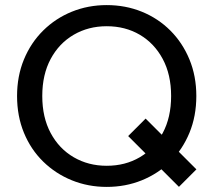

<svg xmlns="http://www.w3.org/2000/svg" viewBox="-20 -727 838 754"><path d="M399 7Q326 7 262 -19Q198 -45 149.5 -92.5Q101 -140 74 -205.5Q47 -271 47 -350Q47 -428 74 -493.5Q101 -559 149.5 -607Q198 -655 262 -681Q326 -707 399 -707Q473 -707 537 -681Q601 -655 649 -607Q697 -559 724 -493.5Q751 -428 751 -350Q751 -271 724 -205.5Q697 -140 649 -92.5Q601 -45 537 -19Q473 7 399 7ZM399 -76Q472 -76 529 -109.5Q586 -143 619 -204.5Q652 -266 652 -350Q652 -434 619 -495.5Q586 -557 529 -590.5Q472 -624 399 -624Q327 -624 269.5 -590.5Q212 -557 179 -495.5Q146 -434 146 -350Q146 -266 179 -204.5Q212 -143 269.5 -109.5Q327 -76 399 -76ZM682.7 6.7 483.3 -192.7 551.9 -261.3 751.3 -61.9Z"/></svg>

Font: Envelope Sans Variable
Style: Regular
Weight: 500
Designer: Andreas Rasmussen / Norman Anderson
Foundry: mail.de GmbH
Version: Version 1.150